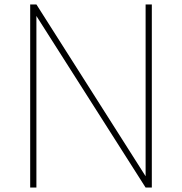

<svg xmlns="http://www.w3.org/2000/svg" viewBox="-20 -845 820 865"><path d="M116 -825H144L636 -51V-825H664V0H636L144 -773V0H116Z"/></svg>

Font: Spartan MB
Style: Regular
Weight: 250
Designer: Matt Bailey
Foundry: Matt Bailey
Version: Version 1.000